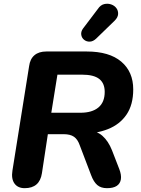

<svg xmlns="http://www.w3.org/2000/svg" viewBox="-20 -974 736 1003"><path d="M109 9Q73 9 55.5 -15.5Q38 -40 45 -83L132 -628Q137 -666 160 -685.5Q183 -705 222 -705H433Q551 -705 613.5 -652Q676 -599 676 -507Q676 -427 641 -375.5Q606 -324 544 -299.5Q482 -275 403 -275V-292H435Q484 -292 515 -264.5Q546 -237 565 -189L603 -91Q615 -60 611.5 -37.5Q608 -15 590 -3Q572 9 539 9Q507 9 488 -7.5Q469 -24 456 -59L397 -214Q386 -246 366.5 -259.5Q347 -273 313 -273H230L199 -69Q193 -30 170.5 -10.5Q148 9 109 9ZM248 -385H400Q461 -385 494 -412.5Q527 -440 527 -494Q527 -539 498.5 -561.5Q470 -584 408 -584H280ZM482 -772Q466 -757 449 -756.5Q432 -756 419.5 -766Q407 -776 404.5 -792Q402 -808 413 -824L491 -927Q505 -948 524 -952.5Q543 -957 560.5 -951Q578 -945 588 -931.5Q598 -918 597 -900.5Q596 -883 579 -866Z"/></svg>

Font: Nunito ExtraLight ExtraBold
Style: Italic
Weight: 800
Italic angle: -9°
Version: Version 3.602